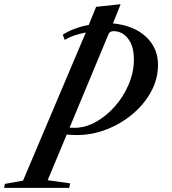

<svg xmlns="http://www.w3.org/2000/svg" viewBox="-220 -645 816 912"><path d="M-200.5 247.5 -197 228.5 -110.5 213 187.5 -490.5Q155.5 -484.5 130.2 -475.5Q105 -466.5 87.5 -455.5L78 -480Q104.5 -497 136.2 -508.8Q168 -520.5 201.5 -526.5L236.5 -612.5L353 -625L316.5 -534Q417 -523.5 473.8 -470Q530.5 -416.5 530.5 -337.5Q530.5 -270 497.8 -209.8Q465 -149.5 409.5 -103Q354 -56.5 285.5 -30Q217 -3.5 145.5 -3.5Q122 -3.5 97 -6L6.5 211L113 226L109 247.5ZM134.5 -38Q185 -38 234.8 -65.5Q284.5 -93 325.8 -139.8Q367 -186.5 391.5 -244.5Q416 -302.5 416 -363Q416 -425.5 388.5 -461.2Q361 -497 319 -497Q301 -497 295.5 -483L110.5 -38.5Q123 -38 134.5 -38Z"/></svg>

Font: Libre Caslon Text Medium Italic
Style: Regular
Weight: 500
Italic angle: -22.583°
Designer: Pablo Impallari, Rodrigo Fuenzalida, Katja Schimmel
Foundry: Pablo Impallari, Rodrigo Fuenzalida
Version: Version 2.000